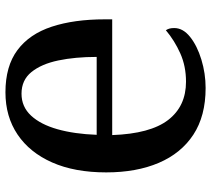

<svg xmlns="http://www.w3.org/2000/svg" viewBox="-55 -710 775 705"><g transform="rotate(90 332.5 -357.5)"><path d="M319 10Q223 10 164 -34Q105 -78 78 -160Q51 -242 51 -355V-382H476Q471 -522 420.5 -587.5Q370 -653 280 -653Q223 -653 176 -632Q129 -611 91 -579Q87 -585 85 -592Q83 -599 83 -610Q83 -642 115.5 -668Q148 -694 199 -709.5Q250 -725 303 -725Q406 -725 474.5 -680Q543 -635 578 -553Q613 -471 613 -360Q613 -244 576.5 -161.5Q540 -79 474 -34.5Q408 10 319 10ZM324 -49Q372 -49 404.5 -84Q437 -119 454.5 -181Q472 -243 475 -325H189Q189 -246 202 -184Q215 -122 244.5 -85.5Q274 -49 324 -49Z"/></g></svg>

Font: Noto Serif SemiCondensed SemiBold
Style: Regular
Weight: 600
Width: 4
Designer: Monotype Design Team
Foundry: Monotype Imaging Inc.
Version: Version 2.013; ttfautohint (v1.8.4.7-5d5b)